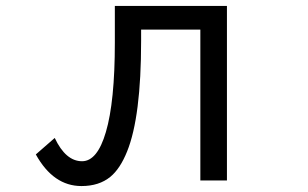

<svg xmlns="http://www.w3.org/2000/svg" viewBox="-20 -585 1040 649"><path d="M368.2 -564.9H747.1V24.9H657.2V-484.9H457V-446.8Q457 -190.4 409.7 -73.2Q386.2 -14.6 353 12.7Q314.9 43.9 255.4 43.9Q160.2 43.9 101.1 -63L165 -118.7Q202.1 -40 257.3 -40Q309.1 -40 337.9 -138.7Q368.2 -241.2 368.2 -440.9Z"/></svg>

Font: BIZ UDPGothic
Style: Regular
Weight: 400
Designer: TypeBank Co., Ltd.
Foundry: Morisawa Inc.
Version: Version 1.051